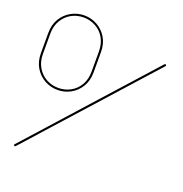

<svg xmlns="http://www.w3.org/2000/svg" viewBox="-143 -941 1017 1068"><g transform="rotate(20 365.5 -407.0)"><path d="M176 -374Q135 -374 99 -394Q63 -414 41.5 -450Q20 -486 20 -535V-654Q20 -703 41.5 -739Q63 -775 99 -795Q135 -815 176 -815Q218 -815 253.5 -795Q289 -775 310.5 -739Q332 -703 332 -654V-535Q332 -486 310.5 -450Q289 -414 253.5 -394Q218 -374 176 -374ZM32 -535Q32 -489 52 -455.5Q72 -422 104.5 -404Q137 -386 176 -386Q215 -386 248 -404Q281 -422 300.5 -455.5Q320 -489 320 -535V-654Q320 -700 300.5 -733.5Q281 -767 248 -785Q215 -803 176 -803Q137 -803 104.5 -785Q72 -767 52 -733.5Q32 -700 32 -654ZM60 1Q56 1 54.5 -2.5Q53 -6 56 -9L687 -712Q689 -714 691 -714Q695 -714 697 -710.5Q699 -707 696 -704L65 -1Q63 1 60 1Z"/></g></svg>

Font: Moirai One
Style: Regular
Weight: 400
Designer: Jiyeon Park
Foundry: JAMO
Version: Version 1.000; ttfautohint (v1.8.4.7-5d5b);gftools[0.9.29]